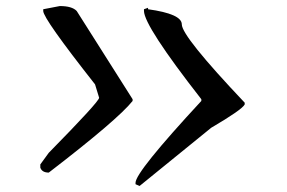

<svg xmlns="http://www.w3.org/2000/svg" viewBox="-20 -823 962 644"><path d="M237.3 -786.1Q221.7 -802.7 180.7 -802.7L125 -792V-786.1Q125 -760.7 298.8 -540L312.5 -495.1Q312.5 -482.4 143.6 -310.5L115.2 -271.5V-260.7Q121.1 -244.1 143.6 -244.1Q375 -421.9 424.8 -484.4V-490.2ZM476.6 -796.9 462.9 -792V-786.1Q463.9 -735.4 655.3 -490.2V-484.4Q434.6 -246.1 434.6 -210V-205.1L448.2 -199.2L688.5 -394.5Q792 -455.1 800.8 -472.7V-478.5Q589.8 -701.2 589.8 -741.2Q589.8 -776.4 476.6 -792Z"/></svg>

Font: Elementary Gothic 
Style: Regular
Weight: 400
Designer: Bill Roach / W.K. Roach
Version: Version 1.00 April 18, 2012, initial release